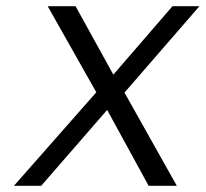

<svg xmlns="http://www.w3.org/2000/svg" viewBox="-20 -600 664 620"><path d="M25 0H113L326 -245L460 0H551L382 -301L624 -580H537L346 -359L224 -580H134L291 -302Z"/></svg>

Font: Charger Pro
Style: Obl
Weight: 400
Designer: Jasper
Foundry: Cannot Into Space Fonts
Version: Version 1.09